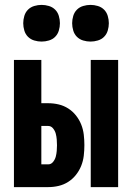

<svg xmlns="http://www.w3.org/2000/svg" viewBox="-20 -765 540 785"><path d="M351 0V-520H463V0ZM37 0V-520H149V-343H177Q199 -343 220 -338Q241 -333 259 -321.5Q277 -310 290.5 -293Q304 -276 312 -256Q320 -236 322.5 -214.5Q325 -193 325 -172Q325 -150 322.5 -128.5Q320 -107 312 -87Q304 -67 290.5 -50Q277 -33 259 -21.5Q241 -10 220 -5Q199 0 177 0ZM149 -93H177Q189 -93 197 -103Q205 -113 208 -124.5Q211 -136 212 -148Q213 -160 213 -171Q213 -183 212 -195Q211 -207 208 -218.5Q205 -230 197 -240Q189 -250 177 -250H149ZM350 -595Q335 -595 320 -599.5Q305 -604 294.5 -614.5Q284 -625 279.5 -640Q275 -655 275 -670Q275 -685 279.5 -700Q284 -715 294.5 -725.5Q305 -736 320 -740.5Q335 -745 350 -745Q365 -745 380 -740.5Q395 -736 405.5 -725.5Q416 -715 420.5 -700Q425 -685 425 -670Q425 -655 420.5 -640Q416 -625 405.5 -614.5Q395 -604 380 -599.5Q365 -595 350 -595ZM150 -595Q135 -595 120 -599.5Q105 -604 94.5 -614.5Q84 -625 79.5 -640Q75 -655 75 -670Q75 -685 79.5 -700Q84 -715 94.5 -725.5Q105 -736 120 -740.5Q135 -745 150 -745Q165 -745 180 -740.5Q195 -736 205.5 -725.5Q216 -715 220.5 -700Q225 -685 225 -670Q225 -655 220.5 -640Q216 -625 205.5 -614.5Q195 -604 180 -599.5Q165 -595 150 -595Z"/></svg>

Font: Iosevka Term Curly Heavy
Style: Regular
Weight: 900
Designer: Belleve Invis
Foundry: Belleve Invis
Version: Version 32.3.0